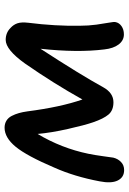

<svg xmlns="http://www.w3.org/2000/svg" viewBox="119 -643 565 843"><g transform="rotate(-90 401.5 -221.5)"><path d="M76.2 41Q44.4 41 30.5 12.9Q16.6 -15.1 26.9 -66.9Q47.9 -177.7 86.9 -265.1Q138.7 -386.7 178.7 -435.3Q218.8 -483.9 262.2 -483.9Q279.8 -483.9 293 -475.8Q306.2 -467.8 314 -452.6Q321.8 -437.5 326.4 -421.1Q331.1 -404.8 334 -383.8Q353 -236.8 386.2 -142.1Q457 -269 543.9 -394Q604.5 -479 647.9 -479Q679.2 -479 700.2 -458Q714.8 -444.8 720.7 -427.5Q726.6 -410.2 723.1 -379.9Q708 -260.3 710 -152.8Q710 -116.2 714.8 -80.8Q719.7 -45.4 723.6 -24.9Q727.5 -4.4 726.1 2.9Q723.1 19 708.3 29.5Q693.4 40 671.9 40Q645.5 40 627.9 17.1Q610.4 -5.9 606 -45.9Q591.3 -164.1 608.9 -326.2Q494.6 -150.4 439.9 -50.8Q415 -5.9 374 -5.9Q338.4 -5.9 320.1 -27.6Q301.8 -49.3 286.1 -95.2Q273.4 -131.8 256.8 -205.6Q240.2 -279.3 234.9 -338.9Q172.4 -234.4 147.9 -116.2Q142.1 -87.9 137 -50.3Q131.8 -12.7 130.9 -6.8Q126 13.7 111.8 27.3Q97.7 41 76.2 41Z"/></g></svg>

Font: Shantell Sans Bouncy
Style: Italic
Weight: 500
Italic angle: -11.31°
Designer: Stephen Nixon, Anya Danilova, Shantell Martin
Foundry: Arrow Type
Version: Version 1.006;[9816181b4]